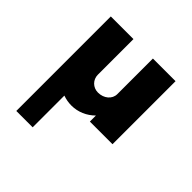

<svg xmlns="http://www.w3.org/2000/svg" viewBox="-160 -527 855 855"><g transform="rotate(45 267.0 -99.5)"><path d="M328.6 -397V-172.9C328.6 -141.1 299.8 -116.7 262.7 -116.7C231 -116.7 206.1 -141.1 206.1 -172.9V-397H63.5V198.2H166.5V-1.5C183.1 4.4 201.2 7.8 219.7 7.8C261.7 7.8 299.8 -9.3 328.6 -38.1V0H471.2V-397Z"/></g></svg>

Font: Now Black
Style: Regular
Weight: 400
Designer: Alfredo Marco Pradil
Foundry: Alfredo Marco Pradil
Version: Version 1.200;hotconv 1.0.109;makeotfexe 2.5.65596